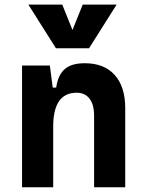

<svg xmlns="http://www.w3.org/2000/svg" viewBox="-20 -796 626 816"><path d="M379.9 0V-304.2Q379.9 -351.1 360.6 -376.5Q341.3 -401.9 305.7 -401.9Q206.1 -401.9 206.1 -258.3V0H73.7V-517.6H191.9L204.1 -423.8H218.8Q226.1 -476.1 254.4 -501.7Q282.7 -527.3 340.3 -527.3Q422.4 -527.3 467.3 -477.5Q512.2 -427.7 512.2 -336.9V0ZM217.8 -590.8 100.6 -776.4H244.6L288.1 -668.5L331.5 -776.4H475.6L358.4 -590.8Z"/></svg>

Font: Cascadia Mono PL
Style: Bold
Weight: 700
Monospace: yes
Designer: Aaron Bell
Foundry: Saja Typeworks
Version: Version 2404.023; ttfautohint (v1.8.4)